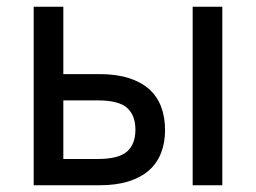

<svg xmlns="http://www.w3.org/2000/svg" viewBox="-20 -550 760 570"><path d="M80 0H275Q325 0 361.5 -11.5Q398 -23 422 -44Q446 -65 458 -95.5Q470 -126 470 -164Q470 -203 458 -234Q446 -265 422 -286Q398 -307 361.5 -318.5Q325 -330 275 -330H168V-530H80ZM168 -78V-252H270Q332 -252 357 -230Q382 -208 382 -165Q382 -122 357 -100Q332 -78 270 -78ZM552 0H640V-530H552Z"/></svg>

Font: Golos Text VF
Style: Regular
Weight: 400
Designer: A.Korolkova, Vitaly Kuzmin
Foundry: ParaType Ltd
Version: Version 2.005